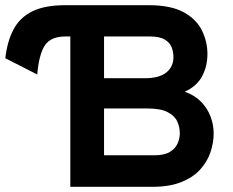

<svg xmlns="http://www.w3.org/2000/svg" viewBox="-26 -720 898 740"><path d="M117.5 -433 -5.5 -495.5Q2 -561.5 26.5 -607.2Q51 -653 99 -676.5Q147 -700 225.5 -700H365V-579.5H227.5Q169 -579.5 146.5 -544.5Q124 -509.5 117.5 -433ZM245 0V-700H547Q632.5 -700 682 -672.8Q731.5 -645.5 752.5 -602.2Q773.5 -559 773.5 -512Q773.5 -465 753 -426.2Q732.5 -387.5 686 -366.5Q724.5 -353 749 -327.8Q773.5 -302.5 785.5 -270.8Q797.5 -239 797.5 -206.5Q797.5 -169.5 785 -132.8Q772.5 -96 745 -66Q717.5 -36 672.2 -18Q627 0 561.5 0ZM375 -121.5H569.5Q607.5 -121.5 628.8 -134.5Q650 -147.5 658.5 -167.2Q667 -187 667 -206.5Q667 -230.5 657 -252.2Q647 -274 619.8 -288Q592.5 -302 540.5 -302H375ZM375 -418.5H531.5Q588 -418.5 615.2 -440.8Q642.5 -463 642.5 -500Q642.5 -519 635.8 -537.2Q629 -555.5 609 -567.5Q589 -579.5 550 -579.5H375Z"/></svg>

Font: Undotted
Style: Bold
Weight: 700
Designer: Delve Withrington, Dave Bailey, Thomas Jockin
Foundry: Delve Fonts LLC
Version: Version 4.000